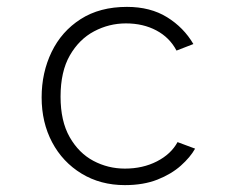

<svg xmlns="http://www.w3.org/2000/svg" viewBox="-20 -526 672 558"><path d="M343 12Q272 12 217 -21.5Q162 -55 131.5 -112.5Q101 -170 101 -243Q101 -315 130 -375Q159 -435 214.5 -470.5Q270 -506 349 -506Q417 -506 465.5 -476Q514 -446 542 -398L493 -379Q473 -417 434.5 -437.5Q396 -458 346 -458Q297 -458 253.5 -435Q210 -412 183 -365Q156 -318 156 -245Q156 -174 182.5 -127.5Q209 -81 251.5 -58.5Q294 -36 343 -36Q395 -36 436 -57Q477 -78 496 -113L547 -94Q533 -69 505.5 -44.5Q478 -20 437.5 -4Q397 12 343 12Z"/></svg>

Font: Atkinson Hyperlegible Mono ExtraLight
Style: Regular
Weight: 200
Monospace: yes
Designer: Elliott Scott, Megan Eiswerth, Linus Boman, Theodore Petrosky, Letters from Sweden
Foundry: Applied Design Works, Letters from Sweden
Version: Version 2.001